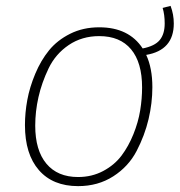

<svg xmlns="http://www.w3.org/2000/svg" viewBox="-20 -624 612 654"><path d="M572 -544Q572 -453 478 -437Q499 -392 499 -327Q499 -273 486 -218Q473 -163 445.5 -110Q418 -57 366 -23.5Q314 10 246 10Q160 10 112.5 -44.5Q65 -99 65 -198Q65 -240 73 -283.5Q81 -327 100 -372.5Q119 -418 147 -452.5Q175 -487 219 -509Q263 -531 318 -531Q419 -531 466 -459Q507 -467 524 -487.5Q541 -508 541 -544Q541 -574 534 -597L561 -604Q572 -575 572 -544ZM246 -21Q293 -21 331.5 -41.5Q370 -62 394 -94Q418 -126 434.5 -167Q451 -208 457.5 -248Q464 -288 464 -326Q464 -411 426.5 -456Q389 -501 318 -501Q259 -501 214 -470.5Q169 -440 145.5 -391Q122 -342 111 -293Q100 -244 100 -196Q100 -112 138 -66.5Q176 -21 246 -21Z"/></svg>

Font: Fira Sans UltraLight
Style: Italic
Weight: 200
Italic angle: -8°
Designer: Carrois Corporate & Edenspiekermann AG
Foundry: Carrois Corporate GbR & Edenspiekermann AG
Version: Version 4.203;PS 004.203;hotconv 1.0.88;makeotf.lib2.5.64775